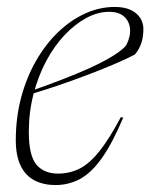

<svg xmlns="http://www.w3.org/2000/svg" viewBox="-20 -523 433 553"><path d="M294.5 -489Q262 -489 229.2 -471.5Q196.5 -454 166.5 -422.5Q136.5 -391 113.2 -347.5Q90 -304 76.5 -252Q63 -200 63 -143Q63 -75 84.8 -49Q106.5 -23 147 -23Q180.5 -23 209 -37.2Q237.5 -51.5 266 -87Q294.5 -122.5 328 -185.5L335 -184.5Q303 -109 272.8 -66.8Q242.5 -24.5 210 -7.2Q177.5 10 139.5 10Q105.5 10 79.8 -3.2Q54 -16.5 39.8 -45Q25.5 -73.5 25.5 -119.5Q25.5 -184.5 41 -242.5Q56.5 -300.5 84 -348.2Q111.5 -396 147.8 -430.8Q184 -465.5 225.5 -484.2Q267 -503 310.5 -503Q338.5 -503 356.8 -494.2Q375 -485.5 384 -471Q393 -456.5 393 -440Q393 -416.5 387 -398.8Q381 -381 368.5 -366Q344 -353 308 -337.8Q272 -322.5 229.8 -306.5Q187.5 -290.5 144.8 -276Q102 -261.5 64.5 -250.5L63.5 -259Q119 -278.5 161.5 -295Q204 -311.5 235 -325.5Q266 -339.5 287.5 -351.5Q309 -363.5 322.5 -373.5Q336 -383.5 343.5 -392.5Q356.5 -418 354.5 -440Q352.5 -462 337.2 -475.5Q322 -489 294.5 -489Z"/></svg>

Font: Newsreader 60pt ExtraLight
Style: Italic
Weight: 250
Italic angle: -17°
Designer: Hugues Gentile
Foundry: Production Type
Version: Version 1.003